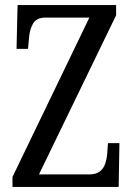

<svg xmlns="http://www.w3.org/2000/svg" viewBox="-20 -734 523 754"><path d="M29 0V-39L331 -665H159Q123 -665 109.5 -641Q96 -617 94 -585L90 -542H45L49 -714H436V-674L133 -49H330Q356 -49 371 -60Q386 -71 392.5 -89.5Q399 -108 401 -130L404 -172H449L446 0Z"/></svg>

Font: Noto Serif ExtraCondensed
Style: Regular
Weight: 400
Width: 2
Designer: Monotype Design Team
Foundry: Monotype Imaging Inc.
Version: Version 2.013